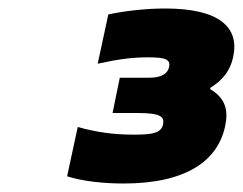

<svg xmlns="http://www.w3.org/2000/svg" viewBox="-20 -716 572 452"><path d="M303 -450C359 -450 367 -441 364 -424C360 -404 343 -399 296 -399C245 -399 207 -405 163 -417L138 -301C175 -289 225 -284 271 -284C419 -284 493 -338 510 -419C518 -456 511 -485 475 -506V-509C506 -529 522 -550 529 -582C544 -652 496 -696 369 -696C326 -696 277 -691 235 -682L210 -566C260 -577 292 -581 329 -581C370 -581 382 -576 378 -558C375 -544 362 -533 331 -533H262L245 -450Z"/></svg>

Font: LT Wave Black
Style: Italic
Weight: 900
Designer: Daniel Lyons
Version: Version 2.5 (Glyphs App)